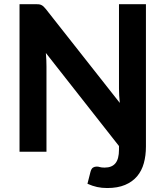

<svg xmlns="http://www.w3.org/2000/svg" viewBox="-20 -746 814 944"><path d="M697.5 -725.5V-25.5Q697.5 19 687.2 56.2Q677 93.5 654 120.8Q631 148 594.8 163.2Q558.5 178.5 507 178.5Q493 178.5 481 177.2Q469 176 457.5 173.5Q446 171 434.2 167Q422.5 163 410 157.5L425 98.5Q429.5 82.5 437.5 77.8Q445.5 73 455.5 73Q463.5 73 471.2 75.5Q479 78 494.5 78Q530 78 547.5 56.8Q565 35.5 565 -10V-28L205.5 -485.5Q207 -468 207.8 -451Q208.5 -434 208.5 -419.5V0H76V-725.5H155Q164.5 -725.5 171.2 -724.8Q178 -724 183.5 -721.2Q189 -718.5 194 -714Q199 -709.5 205 -702L569 -240Q567 -259 566 -276.8Q565 -294.5 565 -310.5V-725.5Z"/></svg>

Font: Lato 2
Style: Regular
Weight: 800
Designer: Lukasz Dziedzic with Adam Twardoch and Botio Nikoltchev
Foundry: tyPoland Lukasz Dziedzic
Version: Version 2.015; 2015-08-06; http://www.latofonts.com/